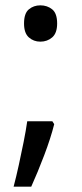

<svg xmlns="http://www.w3.org/2000/svg" viewBox="-20 -570 308 719"><path d="M70 -482Q70 -520 88 -535Q106 -550 131 -550Q157 -550 175.5 -535Q194 -520 194 -482Q194 -446 175.5 -430Q157 -414 131 -414Q106 -414 88 -430Q70 -446 70 -482ZM183 -105Q170 -53 145.5 11.5Q121 76 97 129H31Q41 91 50.5 47.5Q60 4 68.5 -38.5Q77 -81 82 -116H176Z"/></svg>

Font: Noto Sans SignWriting
Style: Regular
Weight: 400
Designer: Monotype Design Team
Foundry: Monotype Imaging Inc.
Version: Version 2.004; ttfautohint (v1.8.4.7-5d5b)